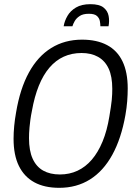

<svg xmlns="http://www.w3.org/2000/svg" viewBox="-20 -888 649 920"><path d="M264 12Q193 12 144.5 -14.5Q96 -41 70.5 -93Q45 -145 45 -223Q45 -252 48 -284Q51 -316 57 -349Q76 -463 118.5 -540.5Q161 -618 225.5 -658Q290 -698 373 -698Q444 -698 493 -672Q542 -646 567 -594Q592 -542 592 -464Q592 -435 589.5 -403Q587 -371 581 -337Q561 -224 518 -146Q475 -68 411 -28Q347 12 264 12ZM267 -52Q313 -52 351.5 -70Q390 -88 420 -123Q450 -158 471.5 -210Q493 -262 504 -330Q508 -355 511 -374Q514 -393 515.5 -409Q517 -425 517.5 -438Q518 -451 518 -462Q518 -522 500.5 -559.5Q483 -597 450 -615.5Q417 -634 371 -634Q324 -634 285.5 -616.5Q247 -599 217 -564Q187 -529 166 -477Q145 -425 133 -357Q128 -333 125.5 -313.5Q123 -294 121.5 -278.5Q120 -263 119.5 -250.5Q119 -238 119 -226Q119 -166 136.5 -127.5Q154 -89 187 -70.5Q220 -52 267 -52ZM285 -762Q289 -787 303 -811.5Q317 -836 344 -852Q371 -868 413 -868Q456 -868 476 -852Q496 -836 500.5 -811.5Q505 -787 500 -762H461Q461 -773 458.5 -787Q456 -801 444.5 -811.5Q433 -822 406 -822Q378 -822 362 -811.5Q346 -801 338 -787Q330 -773 327 -762Z"/></svg>

Font: Archivo Condensed Light
Style: Italic
Weight: 300
Width: 3
Italic angle: -10°
Designer: Hector Gatti
Foundry: Omnibus-Type
Version: Version 2.001